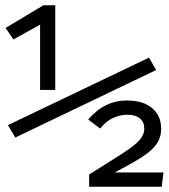

<svg xmlns="http://www.w3.org/2000/svg" viewBox="-20 -708 640 728"><path d="M38 -186.5 10 -233.5 545 -489.5 572 -442.5ZM132 -367V-614.5L31 -558.5L1 -602L144.5 -688H189.5V-367ZM591 -220Q591 -187.5 574 -162.5Q557 -137.5 518.2 -112.5Q479.5 -87.5 414.5 -54H600L593 0H318V-46.5Q400 -97.5 445.2 -126.8Q490.5 -156 508.8 -176.5Q527 -197 527 -220.5Q527 -245.5 510.2 -259.2Q493.5 -273 462.5 -273Q436.5 -273 409.8 -261.2Q383 -249.5 359.5 -220.5L314.5 -255Q376 -327 460.5 -327Q523 -327 557 -298Q591 -269 591 -220Z"/></svg>

Font: Fira Code Light Light
Style: Regular
Weight: 300
Monospace: yes
Version: Version 5.002